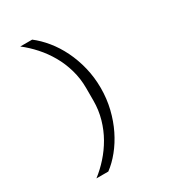

<svg xmlns="http://www.w3.org/2000/svg" viewBox="-212 -877 1023 1132"><g transform="rotate(-30 300.0 -311.0)"><path d="M395 -311Q395 -238 378.5 -170.5Q362 -103 333.5 -45Q305 13 267 60Q229 107 187 138H106Q149 105 188 61.5Q227 18 256.5 -33.5Q286 -85 303 -144.5Q320 -204 320 -268V-354Q320 -418 303 -477.5Q286 -537 256.5 -588.5Q227 -640 188 -683.5Q149 -727 106 -760H187Q229 -728 267 -681.5Q305 -635 333.5 -577Q362 -519 378.5 -451.5Q395 -384 395 -311Z"/></g></svg>

Font: IBM Plex Mono
Style: Regular
Weight: 400
Monospace: yes
Designer: Mike Abbink, Paul van der Laan, Pieter van Rosmalen
Foundry: Bold Monday
Version: Version 2.3